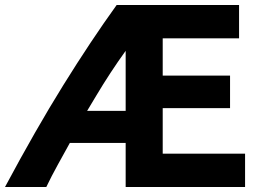

<svg xmlns="http://www.w3.org/2000/svg" viewBox="-40 -730 1019 767"><path d="M939 17V-116H610V-298H879V-428H610V-577H915V-710H426Q323 -567 213 -390Q103 -213 -20 17H145Q165 -25 191.5 -73Q218 -121 239 -159H462V17ZM462 -287H308L344 -347Q372 -394 401.5 -439Q431 -484 462 -527Z"/></svg>

Font: Repo Bold
Style: Bold
Weight: 700
Designer: Stefan Peev
Foundry: Context Ltd
Version: Version 1.502